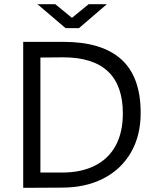

<svg xmlns="http://www.w3.org/2000/svg" viewBox="-20 -900 741 921"><path d="M159.7 -879.9H245.1L325.2 -814.5L405.3 -879.9H492.7L358.9 -765.1H294.4ZM91.3 -699.2H284.7Q468.3 -699.2 561.5 -615.5Q654.8 -531.7 654.8 -358.4Q654.8 -249 607.7 -168Q560.5 -86.9 475.3 -43.5Q390.1 0 277.3 0L91.3 1ZM278.3 -72.3Q370.1 -72.3 435.5 -105.5Q501 -138.7 535.2 -202.1Q569.3 -265.6 569.3 -355.5Q569.3 -625 282.7 -625L173.8 -624V-72.3Z"/></svg>

Font: Selawik
Style: Regular
Weight: 400
Designer: Aaron Bell
Foundry: Microsoft Corporation
Version: Version 1.01